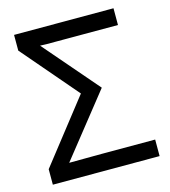

<svg xmlns="http://www.w3.org/2000/svg" viewBox="-107 -800 784 886"><g transform="rotate(-15 285.0 -357.0)"><path d="M36 0V-74L270 -373L42 -639V-714H517V-634H262Q248 -634 224 -634Q200 -634 178 -634Q156 -634 145 -635L370 -374L135 -78Q172 -78 210 -78.5Q248 -79 288 -79H546V0Z"/></g></svg>

Font: Noto Sans
Style: Regular
Weight: 400
Designer: Monotype Design Team
Foundry: Monotype Imaging Inc.
Version: Version 1.902